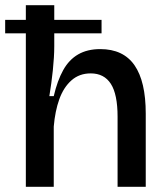

<svg xmlns="http://www.w3.org/2000/svg" viewBox="-28 -723 648 743"><path d="M-8 -646H365V-594H-8ZM72 0V-309V-703H182V-544Q182 -523 180.5 -499.5Q179 -476 176.5 -451Q174 -426 170.5 -401Q167 -376 163 -351H180Q194 -411 216.5 -451.5Q239 -492 274.5 -512.5Q310 -533 360 -533Q449 -533 492.5 -470.5Q536 -408 536 -283V0H427V-271Q427 -358 401 -398.5Q375 -439 323 -439Q279 -439 248.5 -412Q218 -385 201.5 -339Q185 -293 180 -233V0Z"/></svg>

Font: Bricolage Grotesque 24pt Medium
Style: Regular
Weight: 500
Designer: Mathieu Triay
Foundry: Atelier Triay
Version: Version 1.001;gftools[0.9.33.dev8+g029e19f]